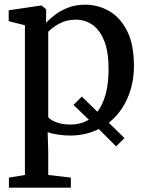

<svg xmlns="http://www.w3.org/2000/svg" viewBox="-20 -582 651 840"><path d="M488 58.5 412 -17.5Q355.5 11 287 11Q260.5 11 232.8 6.8Q205 2.5 188.5 -4L191 80.5V183.5L290 195V239H19V195L89 183.5V-471.5L18 -489.5V-537L157 -557.5H162.5L182 -541.5L181.5 -482Q196.5 -499 221 -517.5Q245.5 -536 278.5 -548.8Q311.5 -561.5 352 -561.5Q409.5 -561.5 458.2 -533.2Q507 -505 536.5 -445.8Q566 -386.5 566 -293Q566 -216 537.2 -151.2Q508.5 -86.5 456 -45L524.5 22ZM312.5 -496Q270.5 -496 238.2 -478Q206 -460 191 -443V-69.5Q198.5 -58 225.5 -47.5Q252.5 -37 288.5 -37Q333.5 -37 368.5 -58.5L301.5 -123L338 -159.5L406 -93Q429 -122.5 442 -168.8Q455 -215 455 -279.5Q455 -356 435.8 -403.8Q416.5 -451.5 384 -473.8Q351.5 -496 312.5 -496Z"/></svg>

Font: Merriweather Text
Style: Regular
Weight: 400
Designer: Eben Sorkin
Foundry: Eben Sorkin
Version: Version 2.100; ttfautohint (v1.7.19-72a1) -l 8 -r 50 -G 200 